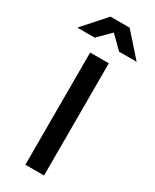

<svg xmlns="http://www.w3.org/2000/svg" viewBox="-274 -1002 853 1060"><g transform="rotate(30 153.0 -471.5)"><path d="M213 0H94V-715H213ZM342 -799H230L152 -876L75 -799H-36L92 -943H214Z"/></g></svg>

Font: Wix Madefor Text SemiBold
Style: Regular
Weight: 600
Designer: Dalton Maag Ltd
Foundry: Dalton Maag Ltd
Version: Version 3.100